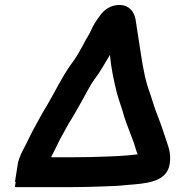

<svg xmlns="http://www.w3.org/2000/svg" viewBox="-20 -695 764 790"><path d="M190.6 -48C190.8 -49.3 191.4 -51 192.4 -53C201.6 -68.6 218 -105.6 227.5 -123C238.7 -141.9 261.8 -187.5 274.6 -206C298.6 -245.4 329.6 -303 352.5 -344C358.5 -352.7 363.8 -360.7 368.3 -368C392.4 -399.2 411 -434.3 432.3 -469C437.3 -414.1 448.7 -361.7 461.3 -311C471.4 -274.7 482.4 -248 491.1 -215C497 -193.6 523.9 -127.7 530.9 -107C536 -92.4 540 -73.9 546.5 -60C521.8 -57.1 493.4 -54.2 467.4 -53C445.2 -52 445.2 -52 423.1 -51C380.4 -49.2 326.8 -48 284.6 -48ZM53.2 -20 41.6 53H44.6L41.1 75H265.1C308.7 75 363.5 73.9 407.6 72L453.9 70C470 69.3 486.6 68 503.5 66C575.9 60 665.9 57.2 678.2 -20C685.9 -68.8 669.7 -97.3 659.7 -131C655 -145 655 -145 649.5 -161C646 -172.3 639.5 -190.3 630.1 -215C613.6 -255.7 610.3 -272.9 597.3 -311C579.6 -356 568.2 -416.3 560.3 -469C553.2 -520.2 544.3 -568.2 537.6 -616C531.4 -647 512 -673.7 472.8 -674.5C435 -675.3 407.6 -654 390.8 -630C378.1 -612.7 364.2 -593 355.6 -572C346.4 -551.3 337.1 -539.7 326 -518C316.6 -498.7 311.3 -492.6 300.9 -473C291.9 -456.8 281.3 -443 270.8 -428C235.9 -380.2 203.7 -312.1 172 -259C158.2 -238 133.1 -190.4 120.6 -168C111 -151.8 92.9 -112.7 84.2 -96C73.2 -74.6 57.7 -48.4 53.2 -20Z"/></svg>

Font: Tape
Style: It
Weight: 500
Foundry: Cannot Into Space Fonts
Version: Version 0.97